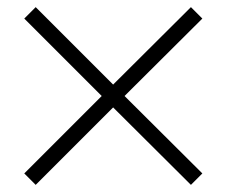

<svg xmlns="http://www.w3.org/2000/svg" viewBox="-20 -559 635 538"><path d="M547 -73 515 -41 297 -258 80 -41 48 -73 265 -290 48 -507 80 -539 297 -322 515 -539 547 -507 329 -290Z"/></svg>

Font: M PLUS 1p Light
Style: Regular
Weight: 300
Version: Version 1.061